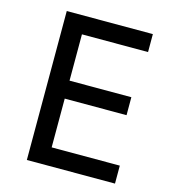

<svg xmlns="http://www.w3.org/2000/svg" viewBox="-109 -820 817 909"><g transform="rotate(15 300.0 -365.0)"><path d="M538 0H106V-730H528V-642H204V-415H507V-327H204V-88H538Z"/></g></svg>

Font: Sora
Style: Regular
Weight: 400
Designer: Jonathan Barnbrook, Julián Moncada
Foundry: Barnbrook Fonts
Version: Version 2.000